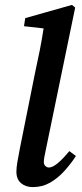

<svg xmlns="http://www.w3.org/2000/svg" viewBox="-20 -750 333 784"><path d="M114 14Q85 14 66 -2Q47 -18 47 -49Q47 -64 50.5 -86Q54 -108 61 -143L123 -452Q133 -497 142 -542.5Q151 -588 158 -634L78 -643L83 -676L274 -730L287 -719L167 -138Q163 -121 161 -108.5Q159 -96 159 -88Q159 -78 165.5 -72Q172 -66 180 -66Q208 -66 263 -133L290 -113Q270 -82 243.5 -52.5Q217 -23 185 -4.5Q153 14 114 14Z"/></svg>

Font: Source Serif 4 Semibold
Style: Italic
Weight: 600
Italic angle: -12°
Designer: Frank Grießhammer
Foundry: Adobe
Version: Version 4.005;hotconv 1.1.0;makeotfexe 2.6.0